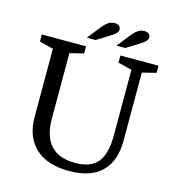

<svg xmlns="http://www.w3.org/2000/svg" viewBox="-129 -1004 1029 1124"><g transform="rotate(15 386.0 -442.0)"><path d="M592 -259V-656L508 -677V-720H739V-677L655 -656V-243Q655 -119 588 -54Q521 11 392 11Q259 11 187.5 -55.5Q116 -122 116 -244V-656L32 -677V-720H300V-677L216 -656V-261Q216 -44 414 -44Q508 -44 550 -95Q592 -146 592 -259ZM291 -770 352 -847Q366 -865 378.5 -875.5Q391 -886 403 -890.5Q415 -895 427 -895Q444 -895 454 -887Q464 -879 464 -865Q464 -855 456.5 -845.5Q449 -836 433 -825.5Q417 -815 391 -799L344 -770ZM471 -770 532 -847Q546 -865 558.5 -875.5Q571 -886 583 -890.5Q595 -895 607 -895Q624 -895 634 -887Q644 -879 644 -865Q644 -855 636.5 -845.5Q629 -836 613 -825.5Q597 -815 571 -799L524 -770Z"/></g></svg>

Font: Domine
Style: Regular
Weight: 400
Designer: Pablo Impallari, Rodrigo Fuenzalida, Brenda Gallo
Foundry: Pablo Impallari, Rodrigo Fuenzalida, Brenda Gallo
Version: Version 2.000;September 19, 2022;FontCreator 14.0.0.2877 64-